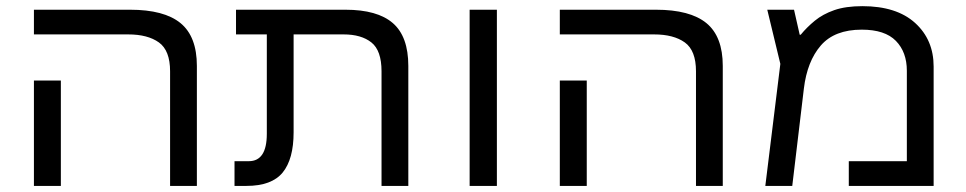

<svg xmlns="http://www.w3.org/2000/svg" viewBox="-20 -610 3169 630"><path d="M626 0H538.1V-376Q538.1 -444.3 501.5 -470.7Q464.8 -497.1 400.4 -497.1H91.3V-578.1H406.7Q518.6 -578.1 572.3 -534.2Q626 -490.2 626 -393.6ZM179.7 0H91.3V-345.7H179.7Z M788.6 0H749.5V-81.1H796.4Q855.5 -81.1 855.5 -170.9V-497.1H754.4V-578.1H1113.3Q1218.3 -578.1 1269 -534.2Q1319.8 -490.2 1319.8 -393.6V0H1231.9V-376Q1231.9 -444.3 1198.7 -470.7Q1165.5 -497.1 1107.4 -497.1H943.4V-175.8Q943.4 -87.9 907.5 -43.9Q871.6 0 788.6 0Z M1610.4 0H1521V-578.1H1610.4Z M2351.6 0H2263.7V-376Q2263.7 -444.3 2227.1 -470.7Q2190.4 -497.1 2126 -497.1H1816.9V-578.1H2132.3Q2244.1 -578.1 2297.9 -534.2Q2351.6 -490.2 2351.6 -393.6ZM1905.3 0H1816.9V-345.7H1905.3Z M2809.6 -589.8Q2921.9 -589.8 2982.7 -534.7Q3043.5 -479.5 3043.5 -391.6V0H2765.1V-81.1H2955.6V-377.9Q2955.6 -439 2919.7 -475.8Q2883.8 -512.7 2807.6 -512.7Q2718.3 -512.7 2673.3 -460.7Q2628.4 -408.7 2617.7 -319.3L2579.6 0H2491.2L2540.5 -400.4L2497.6 -578.1H2585.4L2604 -496.1H2607.4Q2627.4 -520.5 2653.6 -542Q2679.7 -563.5 2717.3 -576.7Q2754.9 -589.8 2809.6 -589.8Z"/></svg>

Font: Lunasima
Style: Regular
Weight: 400
Designer: The DocRepair Project, Monotype Design Team
Foundry: Google
Version: Version 2.009